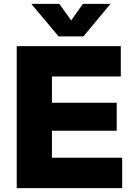

<svg xmlns="http://www.w3.org/2000/svg" viewBox="-20 -967 684 987"><path d="M601 -730V-574H247V-439H580V-295H247V-156H608V0H66V-730ZM141 -947H285L346 -862L406 -947H548L409 -780H281Z"/></svg>

Font: Nacelle Heavy
Style: Regular
Weight: 800
Designer: Sora Sagano
Foundry: Sora Sagano
Version: Version 1.000;FEAKit 1.0